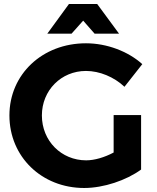

<svg xmlns="http://www.w3.org/2000/svg" viewBox="-20 -927 785 958"><path d="M395 -824 452 -759H574L465 -907H324L216 -759H337ZM547 -166C502 -142 452 -127 410 -127C286 -127 189 -224 189 -351C189 -476 285 -573 409 -573C477 -573 549 -543 601 -494L690 -607C619 -671 513 -711 409 -711C191 -711 27 -556 27 -351C27 -145 188 11 400 11C497 11 610 -27 684 -81V-353H547Z"/></svg>

Font: Juman SemiBold
Style: Regular
Weight: 600
Designer: Bandar Raffah (Arabic) Julieta Ulanovsky (Latin)
Foundry: Caramella
Version: Version 5.022;PS 005.022;hotconv 1.0.88;makeotf.lib2.5.64775